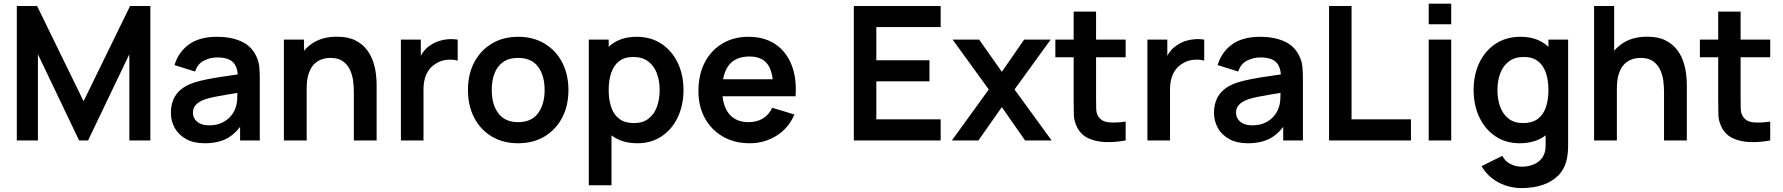

<svg xmlns="http://www.w3.org/2000/svg" viewBox="-20 -752 9544 1028"><path d="M70 0V-720H178.5L427.5 -210L676.5 -720H785V0H672.5V-461.5L451.5 0H403.5L183 -461.5V0Z M1076 15Q1017.5 15 977 -7.2Q936.5 -29.5 915.8 -66.5Q895 -103.5 895 -148Q895 -187 908 -218.2Q921 -249.5 948 -272.2Q975 -295 1018 -309.5Q1050.5 -320 1094.2 -328.5Q1138 -337 1189.2 -344.2Q1240.5 -351.5 1296.5 -360L1253.5 -335.5Q1254 -391.5 1228.5 -418Q1203 -444.5 1142.5 -444.5Q1106 -444.5 1072 -427.5Q1038 -410.5 1024.5 -369L914.5 -403.5Q934.5 -472 990.8 -513.5Q1047 -555 1142.5 -555Q1214.5 -555 1269.2 -531.5Q1324 -508 1350.5 -454.5Q1365 -426 1368 -396.2Q1371 -366.5 1371 -331.5V0H1265.5V-117L1283 -98Q1246.5 -39.5 1197.8 -12.2Q1149 15 1076 15ZM1100 -81Q1141 -81 1170 -95.5Q1199 -110 1216.2 -131Q1233.5 -152 1239.5 -170.5Q1249 -193.5 1250.2 -223.2Q1251.5 -253 1251.5 -271.5L1288.5 -260.5Q1234 -252 1195 -245.5Q1156 -239 1128 -233.2Q1100 -227.5 1078.5 -220.5Q1057.5 -213 1043 -203Q1028.5 -193 1020.8 -180Q1013 -167 1013 -149.5Q1013 -129.5 1023 -114.2Q1033 -99 1052.2 -90Q1071.5 -81 1100 -81Z M1874.5 0V-260Q1874.5 -285.5 1871 -316.5Q1867.5 -347.5 1854.8 -376.2Q1842 -405 1816.8 -423.5Q1791.5 -442 1748.5 -442Q1725.5 -442 1703 -434.5Q1680.5 -427 1662.2 -408.8Q1644 -390.5 1633 -358.8Q1622 -327 1622 -277.5L1550.5 -308Q1550.5 -377 1577.2 -433Q1604 -489 1656 -522.2Q1708 -555.5 1784 -555.5Q1844 -555.5 1883 -535.5Q1922 -515.5 1945 -484.5Q1968 -453.5 1979 -418.5Q1990 -383.5 1993.2 -352.2Q1996.5 -321 1996.5 -301.5V0ZM1500 0V-540H1607.5V-372.5H1622V0Z M2126.5 0V-540H2233V-408.5L2220 -425.5Q2230 -452.5 2246.8 -474.8Q2263.5 -497 2287 -511.5Q2307 -525 2331.2 -532.8Q2355.5 -540.5 2381 -542.2Q2406.5 -544 2430.5 -540V-427.5Q2406.5 -434.5 2375.2 -432Q2344 -429.5 2319 -414.5Q2294 -401 2278.2 -380Q2262.5 -359 2255 -332.2Q2247.5 -305.5 2247.5 -274.5V0Z M2754 15Q2673 15 2612.5 -21.5Q2552 -58 2518.8 -122.2Q2485.5 -186.5 2485.5 -270Q2485.5 -355 2519.5 -419Q2553.5 -483 2614 -519Q2674.5 -555 2754 -555Q2835.5 -555 2896 -518.5Q2956.5 -482 2990 -417.8Q3023.5 -353.5 3023.5 -270Q3023.5 -186 2989.8 -121.8Q2956 -57.5 2895.5 -21.2Q2835 15 2754 15ZM2754 -98Q2826 -98 2861 -146Q2896 -194 2896 -270Q2896 -348.5 2860.5 -395.2Q2825 -442 2754 -442Q2705.5 -442 2674.2 -420.2Q2643 -398.5 2628 -359.8Q2613 -321 2613 -270Q2613 -191.5 2648.8 -144.8Q2684.5 -98 2754 -98Z M3393 15Q3314 15 3260.5 -22.5Q3207 -60 3180 -124.8Q3153 -189.5 3153 -270Q3153 -351.5 3180 -416Q3207 -480.5 3259.2 -517.8Q3311.5 -555 3388.5 -555Q3465 -555 3521.2 -517.8Q3577.5 -480.5 3608.5 -416.2Q3639.5 -352 3639.5 -270Q3639.5 -189 3609 -124.5Q3578.5 -60 3523 -22.5Q3467.5 15 3393 15ZM3132.5 240V-540H3239V-161H3254V240ZM3374.5 -93Q3421.5 -93 3452 -116.5Q3482.5 -140 3497.2 -180.2Q3512 -220.5 3512 -270Q3512 -319 3497 -359.2Q3482 -399.5 3450.5 -423.2Q3419 -447 3370.5 -447Q3324.5 -447 3295.5 -424.8Q3266.5 -402.5 3252.8 -362.8Q3239 -323 3239 -270Q3239 -217.5 3252.8 -177.5Q3266.5 -137.5 3296.2 -115.2Q3326 -93 3374.5 -93Z M3995 15Q3913 15 3851 -20.5Q3789 -56 3754.2 -119Q3719.5 -182 3719.5 -264Q3719.5 -352.5 3753.5 -417.8Q3787.5 -483 3848 -519Q3908.5 -555 3988 -555Q4072 -555 4130.8 -515.8Q4189.5 -476.5 4218 -405Q4246.5 -333.5 4239.5 -236.5H4120V-280.5Q4119.5 -368.5 4089 -409Q4058.5 -449.5 3993 -449.5Q3919 -449.5 3883 -403.8Q3847 -358 3847 -270Q3847 -188 3883 -143Q3919 -98 3988 -98Q4032.5 -98 4064.8 -117.8Q4097 -137.5 4114.5 -175L4233.5 -139Q4202.5 -66 4137.8 -25.5Q4073 15 3995 15ZM3809 -236.5V-327.5H4180.5V-236.5Z M4551.5 0V-720H5016.5V-607H4672V-429.5H4956.5V-316.5H4672V-113H5016.5V0Z M5076.5 0 5274 -273 5080.5 -540H5222.5L5344 -367.5L5463.5 -540H5605.5L5412 -273L5610.5 0H5468.5L5344 -178.5L5218.5 0Z M6007 0Q5953.5 10 5902.2 8.8Q5851 7.5 5810.5 -10.2Q5770 -28 5749 -66.5Q5730.5 -101.5 5729.5 -138Q5728.5 -174.5 5728.5 -220.5V-690H5848.5V-227.5Q5848.5 -195 5849.2 -170.5Q5850 -146 5859.5 -130.5Q5877.5 -100.5 5917 -97Q5956.5 -93.5 6007 -101ZM5630.5 -445.5V-540H6007V-445.5Z M6123.5 0V-540H6230V-408.5L6217 -425.5Q6227 -452.5 6243.8 -474.8Q6260.5 -497 6284 -511.5Q6304 -525 6328.2 -532.8Q6352.5 -540.5 6378 -542.2Q6403.5 -544 6427.5 -540V-427.5Q6403.5 -434.5 6372.2 -432Q6341 -429.5 6316 -414.5Q6291 -401 6275.2 -380Q6259.5 -359 6252 -332.2Q6244.5 -305.5 6244.5 -274.5V0Z M6661 15Q6602.5 15 6562 -7.2Q6521.5 -29.5 6500.8 -66.5Q6480 -103.5 6480 -148Q6480 -187 6493 -218.2Q6506 -249.5 6533 -272.2Q6560 -295 6603 -309.5Q6635.5 -320 6679.2 -328.5Q6723 -337 6774.2 -344.2Q6825.5 -351.5 6881.5 -360L6838.5 -335.5Q6839 -391.5 6813.5 -418Q6788 -444.5 6727.5 -444.5Q6691 -444.5 6657 -427.5Q6623 -410.5 6609.5 -369L6499.5 -403.5Q6519.5 -472 6575.8 -513.5Q6632 -555 6727.5 -555Q6799.5 -555 6854.2 -531.5Q6909 -508 6935.5 -454.5Q6950 -426 6953 -396.2Q6956 -366.5 6956 -331.5V0H6850.5V-117L6868 -98Q6831.5 -39.5 6782.8 -12.2Q6734 15 6661 15ZM6685 -81Q6726 -81 6755 -95.5Q6784 -110 6801.2 -131Q6818.5 -152 6824.5 -170.5Q6834 -193.5 6835.2 -223.2Q6836.5 -253 6836.5 -271.5L6873.5 -260.5Q6819 -252 6780 -245.5Q6741 -239 6713 -233.2Q6685 -227.5 6663.5 -220.5Q6642.5 -213 6628 -203Q6613.5 -193 6605.8 -180Q6598 -167 6598 -149.5Q6598 -129.5 6608 -114.2Q6618 -99 6637.2 -90Q6656.5 -81 6685 -81Z M7096 0V-720H7216.5V-113H7534.5V0Z M7629.5 -622V-732.5H7750V-622ZM7629.5 0V-540H7750V0Z M8127 255Q8082 255 8040.8 241Q7999.5 227 7966.5 200.8Q7933.5 174.5 7912.5 137.5L8023.5 82.5Q8039 112 8067.2 126.2Q8095.5 140.5 8127.5 140.5Q8165 140.5 8194.5 127.2Q8224 114 8240.2 88.2Q8256.5 62.5 8255.5 24V-129.5H8270.5V-540H8376V26Q8376 46.5 8374.2 65.2Q8372.5 84 8368.5 102Q8356.5 154.5 8322.5 188.2Q8288.5 222 8238.2 238.5Q8188 255 8127 255ZM8116.5 15Q8042 15 7986.5 -22.5Q7931 -60 7900.5 -124.5Q7870 -189 7870 -270Q7870 -352 7900.8 -416.2Q7931.5 -480.5 7988 -517.8Q8044.5 -555 8121 -555Q8198 -555 8250.2 -517.8Q8302.5 -480.5 8329.5 -416Q8356.5 -351.5 8356.5 -270Q8356.5 -189.5 8329.5 -124.8Q8302.5 -60 8249 -22.5Q8195.5 15 8116.5 15ZM8135 -93Q8183.5 -93 8213.2 -115.2Q8243 -137.5 8256.8 -177.5Q8270.5 -217.5 8270.5 -270Q8270.5 -323 8256.8 -362.8Q8243 -402.5 8214 -424.8Q8185 -447 8139 -447Q8090.5 -447 8059 -423.2Q8027.5 -399.5 8012.5 -359.2Q7997.5 -319 7997.5 -270Q7997.5 -220.5 8012.2 -180.2Q8027 -140 8057.5 -116.5Q8088 -93 8135 -93Z M8889.5 0V-260Q8889.5 -285.5 8886 -316.5Q8882.5 -347.5 8869.8 -376.2Q8857 -405 8831.8 -423.5Q8806.5 -442 8763.5 -442Q8740.5 -442 8718 -434.5Q8695.5 -427 8677.2 -408.8Q8659 -390.5 8648 -358.8Q8637 -327 8637 -277.5L8565.5 -308Q8565.5 -377 8592.2 -433Q8619 -489 8671 -522.2Q8723 -555.5 8799 -555.5Q8859 -555.5 8898 -535.5Q8937 -515.5 8960 -484.5Q8983 -453.5 8994 -418.5Q9005 -383.5 9008.2 -352.2Q9011.5 -321 9011.5 -301.5V0ZM8515 0V-720H8622.5V-341H8637V0Z M9458 0Q9404.5 10 9353.2 8.8Q9302 7.5 9261.5 -10.2Q9221 -28 9200 -66.5Q9181.5 -101.5 9180.5 -138Q9179.5 -174.5 9179.5 -220.5V-690H9299.5V-227.5Q9299.5 -195 9300.2 -170.5Q9301 -146 9310.5 -130.5Q9328.5 -100.5 9368 -97Q9407.5 -93.5 9458 -101ZM9081.5 -445.5V-540H9458V-445.5Z"/></svg>

Font: Manrope ExtraLight
Style: Bold
Weight: 700
Version: Version 4.504